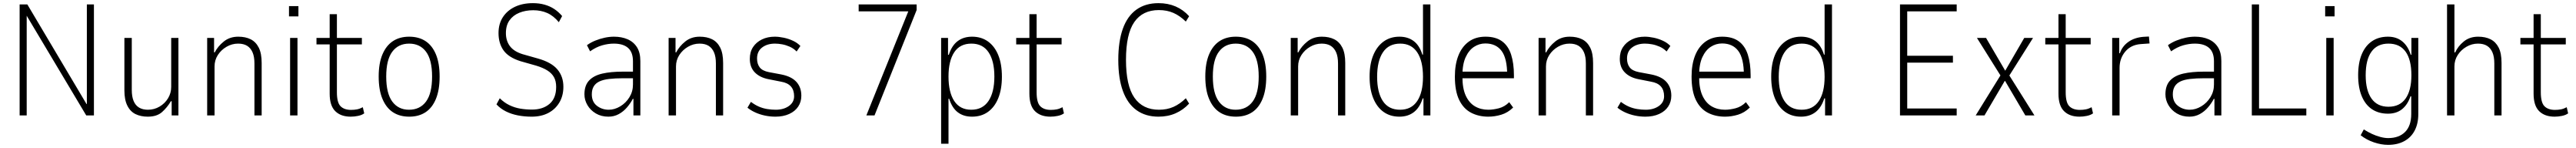

<svg xmlns="http://www.w3.org/2000/svg" viewBox="-20 -733 16402 940"><path d="M105 0V-705H154L531 -72H533V-705H578V0H529L150 -633V0Z M921 8Q877 8 843.5 -8Q810 -24 791 -61.5Q772 -99 772 -159V-492H819V-162Q819 -120 830.5 -92Q842 -64 865 -50Q888 -36 922 -36Q962 -36 996 -56Q1030 -76 1050 -109Q1070 -142 1070 -181V-492H1116V0H1073V-90H1068Q1045 -51 1012 -21.5Q979 8 921 8Z M1299 0V-492H1343V-400H1347Q1367 -439 1405 -469.5Q1443 -500 1497 -500Q1543 -500 1576 -483.5Q1609 -467 1627.5 -430.5Q1646 -394 1646 -333V0H1600V-330Q1600 -373 1588 -400.5Q1576 -428 1553.5 -442Q1531 -456 1496 -456Q1457 -456 1422.5 -436Q1388 -416 1367 -383.5Q1346 -351 1346 -311V0Z M1820 -629V-694H1880V-629ZM1827 0V-492H1874V0Z M2213 8Q2150 8 2114.5 -27Q2079 -62 2079 -138V-451H1995V-492H2079V-643H2125V-492H2284V-451H2125V-147Q2125 -81 2148.5 -58Q2172 -35 2215 -35Q2236 -35 2253.5 -38.5Q2271 -42 2290 -52L2299 -13Q2284 -2 2260 3Q2236 8 2213 8Z M2586 8Q2525 8 2482 -20Q2439 -48 2415 -105Q2391 -162 2391 -247Q2391 -331 2415 -387.5Q2439 -444 2482 -472Q2525 -500 2585 -500Q2646 -500 2689 -472Q2732 -444 2755.5 -387.5Q2779 -331 2779 -247Q2779 -162 2755.5 -105Q2732 -48 2689 -20Q2646 8 2586 8ZM2584 -36Q2654 -36 2692.5 -88Q2731 -140 2731 -247Q2731 -353 2692.5 -404.5Q2654 -456 2585 -456Q2516 -456 2477.5 -404.5Q2439 -353 2439 -247Q2439 -140 2477.5 -88Q2516 -36 2584 -36Z M3365 8Q3320 8 3278 0Q3236 -8 3201 -25.5Q3166 -43 3141 -70L3162 -109Q3190 -81 3223.5 -65Q3257 -49 3293 -43Q3329 -37 3367 -37Q3436 -37 3478.5 -73Q3521 -109 3521 -181Q3521 -218 3507 -243Q3493 -268 3465 -285.5Q3437 -303 3394 -316L3295 -344Q3218 -368 3186 -413Q3154 -458 3154 -523Q3154 -582 3182 -624.5Q3210 -667 3259 -690Q3308 -713 3373 -713Q3413 -713 3447 -703.5Q3481 -694 3508.5 -676Q3536 -658 3559 -631L3538 -592Q3504 -633 3464 -650.5Q3424 -668 3375 -668Q3326 -668 3286.5 -652Q3247 -636 3224 -604Q3201 -572 3201 -523Q3201 -474 3226.5 -440Q3252 -406 3307 -389L3406 -361Q3491 -337 3529 -292Q3567 -247 3567 -182Q3567 -125 3541.5 -82Q3516 -39 3471 -15.5Q3426 8 3365 8Z M3854 8Q3808 8 3773.5 -12.5Q3739 -33 3720 -65.5Q3701 -98 3701 -134Q3701 -190 3730.5 -221.5Q3760 -253 3814.5 -265.5Q3869 -278 3945 -278H4020V-236H3947Q3896 -236 3858 -231.5Q3820 -227 3796 -215.5Q3772 -204 3760 -184Q3748 -164 3748 -134Q3748 -86 3780.5 -61Q3813 -36 3856 -36Q3893 -36 3929 -57.5Q3965 -79 3987.5 -115.5Q4010 -152 4010 -196V-344Q4010 -401 3979 -428.5Q3948 -456 3888 -456Q3852 -456 3813.5 -445Q3775 -434 3737 -407L3717 -446Q3742 -464 3771 -475.5Q3800 -487 3830 -493.5Q3860 -500 3889 -500Q3938 -500 3976 -483.5Q4014 -467 4035.5 -433Q4057 -399 4057 -345V0H4013V-105H4009Q3995 -78 3972.5 -51.5Q3950 -25 3920 -8.5Q3890 8 3854 8Z M4237 0V-492H4281V-400H4285Q4305 -439 4343 -469.5Q4381 -500 4435 -500Q4481 -500 4514 -483.5Q4547 -467 4565.5 -430.5Q4584 -394 4584 -333V0H4538V-330Q4538 -373 4526 -400.5Q4514 -428 4491.5 -442Q4469 -456 4434 -456Q4395 -456 4360.5 -436Q4326 -416 4305 -383.5Q4284 -351 4284 -311V0Z M4917 8Q4883 8 4850 1Q4817 -6 4788.5 -19Q4760 -32 4739 -49L4761 -86Q4786 -67 4811.5 -56Q4837 -45 4864.5 -40.5Q4892 -36 4919 -36Q4969 -36 5002.5 -59.5Q5036 -83 5036 -122Q5036 -161 5015.5 -184Q4995 -207 4954 -214L4873 -230Q4817 -241 4785.5 -273.5Q4754 -306 4754 -359Q4754 -403 4774.5 -434Q4795 -465 4831 -482.5Q4867 -500 4913 -500Q4939 -500 4970 -493.5Q5001 -487 5029 -474Q5057 -461 5076 -441L5052 -406Q5032 -426 5008 -436.5Q4984 -447 4960 -451.5Q4936 -456 4914 -456Q4865 -456 4832.5 -431.5Q4800 -407 4800 -361Q4800 -327 4817 -305Q4834 -283 4875 -275L4955 -260Q5020 -247 5051 -212.5Q5082 -178 5082 -125Q5082 -86 5062 -56Q5042 -26 5004.5 -9Q4967 8 4917 8Z M5496 0 5778 -698 5784 -661H5447V-705H5816V-669L5548 0Z M5972 180V-492H6016V-385H6021Q6040 -444 6077.5 -472Q6115 -500 6169 -500Q6228 -500 6270.5 -469.5Q6313 -439 6336 -382.5Q6359 -326 6359 -246Q6359 -167 6336 -110Q6313 -53 6270.5 -22.5Q6228 8 6169 8Q6115 8 6078.5 -19.5Q6042 -47 6023 -106H6019V180ZM6164 -36Q6236 -36 6273.5 -91.5Q6311 -147 6311 -247Q6311 -346 6274 -401Q6237 -456 6165 -456Q6092 -456 6055.5 -401Q6019 -346 6019 -247Q6019 -147 6055.5 -91.5Q6092 -36 6164 -36Z M6668 8Q6605 8 6569.5 -27Q6534 -62 6534 -138V-451H6450V-492H6534V-643H6580V-492H6739V-451H6580V-147Q6580 -81 6603.5 -58Q6627 -35 6670 -35Q6691 -35 6708.5 -38.5Q6726 -42 6745 -52L6754 -13Q6739 -2 6715 3Q6691 8 6668 8Z M7356 8Q7274 8 7216.5 -33Q7159 -74 7129.5 -154.5Q7100 -235 7100 -352Q7100 -470 7129 -550.5Q7158 -631 7215.5 -672Q7273 -713 7356 -713Q7416 -713 7465 -692Q7514 -671 7551 -630L7530 -596Q7492 -633 7451 -651Q7410 -669 7358 -669Q7255 -669 7202 -593Q7149 -517 7149 -353Q7149 -189 7202.5 -112.5Q7256 -36 7359 -36Q7410 -36 7451 -54Q7492 -72 7530 -109L7551 -75Q7514 -35 7465 -13.5Q7416 8 7356 8Z M7849 8Q7788 8 7745 -20Q7702 -48 7678 -105Q7654 -162 7654 -247Q7654 -331 7678 -387.5Q7702 -444 7745 -472Q7788 -500 7848 -500Q7909 -500 7952 -472Q7995 -444 8018.5 -387.5Q8042 -331 8042 -247Q8042 -162 8018.5 -105Q7995 -48 7952 -20Q7909 8 7849 8ZM7847 -36Q7917 -36 7955.5 -88Q7994 -140 7994 -247Q7994 -353 7955.5 -404.5Q7917 -456 7848 -456Q7779 -456 7740.5 -404.5Q7702 -353 7702 -247Q7702 -140 7740.5 -88Q7779 -36 7847 -36Z M8198 0V-492H8242V-400H8246Q8266 -439 8304 -469.5Q8342 -500 8396 -500Q8442 -500 8475 -483.5Q8508 -467 8526.5 -430.5Q8545 -394 8545 -333V0H8499V-330Q8499 -373 8487 -400.5Q8475 -428 8452.5 -442Q8430 -456 8395 -456Q8356 -456 8321.5 -436Q8287 -416 8266 -383.5Q8245 -351 8245 -311V0Z M8890 8Q8831 8 8788.5 -22.5Q8746 -53 8723 -110Q8700 -167 8700 -246Q8700 -326 8723.5 -382.5Q8747 -439 8789.5 -469.5Q8832 -500 8890 -500Q8944 -500 8981 -472Q9018 -444 9036 -386H9040V-705H9087V0H9043V-108H9038Q9019 -49 8981.5 -20.5Q8944 8 8890 8ZM8894 -36Q8966 -36 9003 -91Q9040 -146 9040 -245Q9040 -346 9003 -401Q8966 -456 8895 -456Q8822 -456 8785 -401Q8748 -346 8748 -245Q8748 -146 8784.5 -91Q8821 -36 8894 -36Z M9456 8Q9394 8 9345.5 -17.5Q9297 -43 9270 -99Q9243 -155 9243 -247Q9243 -324 9265.5 -380.5Q9288 -437 9331.5 -468.5Q9375 -500 9438 -500Q9503 -500 9543 -471Q9583 -442 9601 -386.5Q9619 -331 9619 -254V-236H9275V-278H9596L9576 -256Q9576 -362 9540.5 -409.5Q9505 -457 9437 -457Q9398 -457 9365 -435.5Q9332 -414 9311.5 -369.5Q9291 -325 9291 -253V-246Q9291 -171 9312.5 -125Q9334 -79 9371 -57.5Q9408 -36 9456 -36Q9487 -36 9523.5 -45.5Q9560 -55 9589 -84L9614 -50Q9580 -17 9538.5 -4.5Q9497 8 9456 8Z M9776 0V-492H9820V-400H9824Q9844 -439 9882 -469.5Q9920 -500 9974 -500Q10020 -500 10053 -483.5Q10086 -467 10104.5 -430.5Q10123 -394 10123 -333V0H10077V-330Q10077 -373 10065 -400.5Q10053 -428 10030.5 -442Q10008 -456 9973 -456Q9934 -456 9899.5 -436Q9865 -416 9844 -383.5Q9823 -351 9823 -311V0Z M10456 8Q10422 8 10389 1Q10356 -6 10327.5 -19Q10299 -32 10278 -49L10300 -86Q10325 -67 10350.5 -56Q10376 -45 10403.5 -40.5Q10431 -36 10458 -36Q10508 -36 10541.5 -59.5Q10575 -83 10575 -122Q10575 -161 10554.5 -184Q10534 -207 10493 -214L10412 -230Q10356 -241 10324.5 -273.5Q10293 -306 10293 -359Q10293 -403 10313.5 -434Q10334 -465 10370 -482.5Q10406 -500 10452 -500Q10478 -500 10509 -493.5Q10540 -487 10568 -474Q10596 -461 10615 -441L10591 -406Q10571 -426 10547 -436.5Q10523 -447 10499 -451.5Q10475 -456 10453 -456Q10404 -456 10371.5 -431.5Q10339 -407 10339 -361Q10339 -327 10356 -305Q10373 -283 10414 -275L10494 -260Q10559 -247 10590 -212.5Q10621 -178 10621 -125Q10621 -86 10601 -56Q10581 -26 10543.5 -9Q10506 8 10456 8Z M10963 8Q10901 8 10852.5 -17.5Q10804 -43 10777 -99Q10750 -155 10750 -247Q10750 -324 10772.5 -380.5Q10795 -437 10838.5 -468.5Q10882 -500 10945 -500Q11010 -500 11050 -471Q11090 -442 11108 -386.5Q11126 -331 11126 -254V-236H10782V-278H11103L11083 -256Q11083 -362 11047.5 -409.5Q11012 -457 10944 -457Q10905 -457 10872 -435.5Q10839 -414 10818.5 -369.5Q10798 -325 10798 -253V-246Q10798 -171 10819.5 -125Q10841 -79 10878 -57.5Q10915 -36 10963 -36Q10994 -36 11030.5 -45.5Q11067 -55 11096 -84L11121 -50Q11087 -17 11045.5 -4.5Q11004 8 10963 8Z M11447 8Q11388 8 11345.5 -22.5Q11303 -53 11280 -110Q11257 -167 11257 -246Q11257 -326 11280.5 -382.5Q11304 -439 11346.5 -469.5Q11389 -500 11447 -500Q11501 -500 11538 -472Q11575 -444 11593 -386H11597V-705H11644V0H11600V-108H11595Q11576 -49 11538.5 -20.5Q11501 8 11447 8ZM11451 -36Q11523 -36 11560 -91Q11597 -146 11597 -245Q11597 -346 11560 -401Q11523 -456 11452 -456Q11379 -456 11342 -401Q11305 -346 11305 -245Q11305 -146 11341.5 -91Q11378 -36 11451 -36Z M12077 0V-705H12438V-661H12123V-379H12414V-335H12123V-44H12438V0Z M12559 0 12724 -266V-242L12567 -492H12625L12747 -284L12868 -492H12924L12768 -245V-262L12933 0H12875L12746 -219H12744L12615 0Z M13220 8Q13157 8 13121.5 -27Q13086 -62 13086 -138V-451H13002V-492H13086V-643H13132V-492H13291V-451H13132V-147Q13132 -81 13155.5 -58Q13179 -35 13222 -35Q13243 -35 13260.5 -38.5Q13278 -42 13297 -52L13306 -13Q13291 -2 13267 3Q13243 8 13220 8Z M13428 0V-492H13473V-395H13477Q13492 -439 13530.5 -466.5Q13569 -494 13625 -499L13662 -501L13666 -457L13609 -453Q13547 -448 13511 -405Q13475 -362 13475 -302V0Z M13920 8Q13874 8 13839.5 -12.5Q13805 -33 13786 -65.5Q13767 -98 13767 -134Q13767 -190 13796.5 -221.5Q13826 -253 13880.5 -265.5Q13935 -278 14011 -278H14086V-236H14013Q13962 -236 13924 -231.5Q13886 -227 13862 -215.5Q13838 -204 13826 -184Q13814 -164 13814 -134Q13814 -86 13846.5 -61Q13879 -36 13922 -36Q13959 -36 13995 -57.5Q14031 -79 14053.5 -115.5Q14076 -152 14076 -196V-344Q14076 -401 14045 -428.5Q14014 -456 13954 -456Q13918 -456 13879.5 -445Q13841 -434 13803 -407L13783 -446Q13808 -464 13837 -475.5Q13866 -487 13896 -493.5Q13926 -500 13955 -500Q14004 -500 14042 -483.5Q14080 -467 14101.5 -433Q14123 -399 14123 -345V0H14079V-105H14075Q14061 -78 14038.5 -51.5Q14016 -25 13986 -8.5Q13956 8 13920 8Z M14317 0V-705H14363V-44H14664V0Z M14784 -629V-694H14844V-629ZM14791 0V-492H14838V0Z M15185 187Q15141 187 15094 171Q15047 155 15010 126L15030 89Q15055 105 15082 117.5Q15109 130 15136 137Q15163 144 15185 144Q15254 144 15293 105Q15332 66 15332 -9V-121H15327Q15309 -68 15273.5 -39.5Q15238 -11 15184 -11Q15125 -11 15082.5 -39Q15040 -67 15017 -122Q14994 -177 14994 -255Q14994 -334 15017 -388.5Q15040 -443 15082.5 -471.5Q15125 -500 15184 -500Q15238 -500 15274.5 -470.5Q15311 -441 15329 -385H15333V-492H15377V-8Q15377 52 15354 96Q15331 140 15287.5 163.5Q15244 187 15185 187ZM15187 -55Q15259 -55 15296 -107Q15333 -159 15333 -255Q15333 -354 15296 -405Q15259 -456 15187 -456Q15116 -456 15079 -405Q15042 -354 15042 -255Q15042 -159 15079 -107Q15116 -55 15187 -55Z M15560 0V-705H15607V-400H15612Q15629 -439 15666.5 -469.5Q15704 -500 15758 -500Q15804 -500 15837 -483.5Q15870 -467 15888.5 -431Q15907 -395 15907 -333V0H15861V-330Q15861 -373 15849 -400.5Q15837 -428 15814.5 -442Q15792 -456 15757 -456Q15718 -456 15683.5 -436Q15649 -416 15628 -383.5Q15607 -351 15607 -311V0Z M16245 8Q16182 8 16146.5 -27Q16111 -62 16111 -138V-451H16027V-492H16111V-643H16157V-492H16316V-451H16157V-147Q16157 -81 16180.5 -58Q16204 -35 16247 -35Q16268 -35 16285.5 -38.5Q16303 -42 16322 -52L16331 -13Q16316 -2 16292 3Q16268 8 16245 8Z"/></svg>

Font: Nunito Sans 7pt Condensed ExtraLight
Style: Regular
Weight: 250
Width: 3
Designer: Vernon Adams
Foundry: Vernon Adams
Version: Version 3.101;gftools[0.9.27]